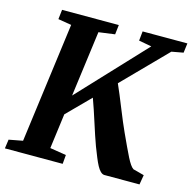

<svg xmlns="http://www.w3.org/2000/svg" viewBox="-111 -851 962 960"><g transform="rotate(15 370.0 -371.5)"><path d="M-3.1 0 3.4 -46.7 74.9 -60.2 157.2 -682 88.1 -693.4 93.8 -743H387.5L381.8 -693.4L298.2 -682L253.1 -342L571.9 -682L505.7 -694.1L510.7 -743H742.5L736.2 -693.4L675.7 -682.3L458.2 -460.7Q468.1 -438.8 480.9 -407.9Q493.6 -376.9 507.1 -343.6Q520.6 -310.4 533 -280.5Q545.3 -250.7 554.6 -231.3Q571.6 -194.5 584.9 -165.8Q598.1 -137.2 608.7 -116.5Q619.2 -95.9 628.1 -83.2Q636.9 -70.6 644.9 -65.4L702.1 -50.1L693.6 0H510.7Q500.4 -1 491.3 -10Q482.1 -19 473.3 -35.2Q464.5 -51.5 455 -74.8Q445.5 -98.2 434 -127.7Q425.4 -150.9 415.8 -179.8Q406.3 -208.7 396.2 -240Q386 -271.3 376 -301.8Q365.9 -332.3 356.1 -358.6L239.7 -241.1L215.9 -60.2L300 -46.7L296 0Z"/></g></svg>

Font: Merriweather Light
Style: Italic
Weight: 300
Italic angle: -7.8°
Designer: Eben Sorkin
Foundry: Eben Sorkin
Version: Version 2.101